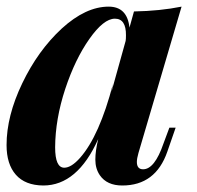

<svg xmlns="http://www.w3.org/2000/svg" viewBox="-21 -551 599 585"><path d="M147 -102.1Q147 -40 174.8 -40Q196.3 -40 223.1 -70.3Q281.7 -136.7 323.2 -294.9L318.4 -270.5L361.8 -426.3Q362.8 -432.1 362.8 -443.4Q363.3 -494.1 329.1 -494.1Q294.9 -494.1 251.5 -432.6Q208 -371.1 177.7 -279.8Q147.5 -188 147 -102.1ZM310.1 -530.8Q366.7 -530.8 373.5 -466.8L387.2 -516.1Q466.8 -517.6 532.2 -530.8L400.9 -85Q396 -67.9 396 -57.6Q396 -35.2 415 -35.2Q450.2 -35.2 477.1 -113.8L495.1 -162.1H514.2L488.8 -88.9Q453.1 14.2 351.6 14.2Q304.7 14.2 283.2 -17.1Q269.5 -37.1 269.5 -64.5Q269.5 -91.8 278.3 -127.4Q214.8 14.2 110.8 14.2Q55.7 13.7 27.3 -18.6Q-1 -50.8 -1 -108.9Q-1 -197.8 46.9 -297.4Q94.7 -397 167 -463.9Q240.2 -530.8 310.1 -530.8Z"/></svg>

Font: PlayfairDisplay-BoldItalic
Style: Bold Italic
Weight: 700
Italic angle: -14.9847°
Designer: Claus Eggers Sørensen
Foundry: Claus Eggers Sørensen
Version: Version 1.002;PS 001.002;hotconv 1.0.70;makeotf.lib2.5.58329